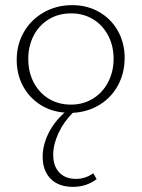

<svg xmlns="http://www.w3.org/2000/svg" viewBox="-20 -435 551 747"><path d="M263 4Q227 40 207 84Q187 128 187 167Q187 211 210.5 236Q234 261 276 261Q312 261 343 239L356 262Q316 292 264 292Q208 292 177 260.5Q146 229 146 175Q146 131 167.5 86Q189 41 231 3Q177 -1 134.5 -29Q92 -57 68.5 -102Q45 -147 45 -202Q45 -262 73 -310.5Q101 -359 150.5 -387Q200 -415 261 -415Q319 -415 365.5 -388.5Q412 -362 438.5 -315Q465 -268 465 -210Q465 -151 439 -103Q413 -55 367 -27Q321 1 263 4ZM256 -28Q304 -28 342 -51.5Q380 -75 401 -116Q422 -157 422 -206Q422 -257 400.5 -297.5Q379 -338 341.5 -360.5Q304 -383 257 -383Q208 -383 170 -360Q132 -337 111 -296.5Q90 -256 90 -206Q90 -154 111.5 -113.5Q133 -73 170.5 -50.5Q208 -28 256 -28Z"/></svg>

Font: Ysabeau Light
Style: Regular
Weight: 300
Designer: Christian Thalmann (Catharsis Fonts)
Version: Version 0.003